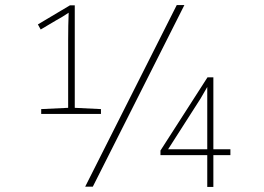

<svg xmlns="http://www.w3.org/2000/svg" viewBox="-20 -734 1040 755"><path d="M345 0 705 -714H675L315 0ZM377 -286V-305L274 -310V-713H255L129 -638L140 -618L199 -653Q215 -662 226 -668.5Q237 -675 250 -684Q249 -662 248.5 -633Q248 -604 248 -578V-310L142 -305V-286ZM819 1V-124H886V-147H819V-430H796L611 -142V-124H795V1ZM641 -147 769 -347Q785 -374 795 -392V-147Z"/></svg>

Font: Noto Sans Mono UI Condensed Thin
Style: Regular
Weight: 250
Width: 3
Designer: Monotype Design team
Foundry: Monotype Imaging Inc.
Version: 1.000